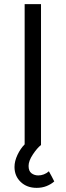

<svg xmlns="http://www.w3.org/2000/svg" viewBox="-20 -700 318 927"><path d="M99 -3V-680H178V0Q159 15 138.5 46Q118 77 118 101Q118 126 132 136.5Q146 147 165 147Q178 147 191.5 142Q205 137 216 127Q223 140 229.5 151.5Q236 163 242 176Q226 190 204.5 198.5Q183 207 157 207Q110 207 80 178.5Q50 150 50 106Q50 78 64.5 47.5Q79 17 99 -3Z"/></svg>

Font: Palanquin
Style: Regular
Weight: 400
Designer: Pria Ravichandran
Version: Version 1.0.4